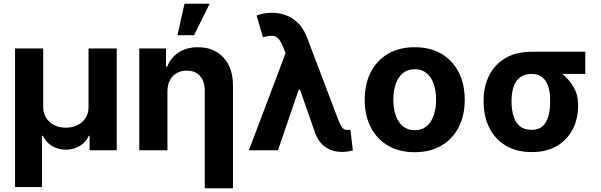

<svg xmlns="http://www.w3.org/2000/svg" viewBox="-20 -806 3223 1030"><path d="M60.7 197.7V-545.9H211.7V-232Q211.9 -199.5 227.3 -174.3Q242.8 -149.1 270.1 -135.1Q297.5 -121.1 333.2 -121.1Q369.5 -121.1 396.9 -135.2Q424.3 -149.3 439.7 -174.4Q455.2 -199.5 454.9 -232V-545.9H606.2V0H460.7V-77.5H456.4Q440.3 -42.2 407.2 -22.6Q374 -2.9 333.2 -3.1Q292.3 -2.9 259.5 -22.6Q226.8 -42.2 210.2 -77.5H205.3V197.7Z M878.2 -315.2V0H727.2V-545.9H870.6V-448.8H877.2Q896 -497 938.6 -524.9Q981.2 -552.7 1041.7 -552.7Q1098.6 -552.7 1140.9 -527.9Q1183.1 -503.1 1206.4 -457.2Q1229.8 -411.2 1229.8 -347.3V204.1H1078.4V-320.3Q1078.4 -370.2 1053 -398.6Q1027.5 -427 981.5 -427.1Q951.4 -427.1 927.9 -413.8Q904.5 -400.5 891.5 -375.6Q878.4 -350.8 878.2 -315.2ZM931.9 -617 969.8 -785.9H1104.6L1021 -617Z M1813.4 9Q1764 8.8 1727.3 -16Q1690.6 -40.8 1671.8 -89.1L1579.6 -352.9L1519.6 -502.1L1499.3 -552.7Q1487.2 -583.2 1474.3 -597.8Q1461.3 -612.3 1442 -613.7Q1422.7 -615 1390.3 -605.9L1356.5 -722.9Q1374.9 -729.7 1394.7 -733.5Q1414.5 -737.3 1437.4 -737.3Q1505.2 -737.3 1554.1 -703.1Q1603 -668.9 1627.4 -603.9L1793.7 -166Q1805.8 -135.1 1815.5 -121.9Q1825.3 -108.8 1844.8 -108.6Q1853.3 -109 1859.7 -110.5L1872.9 1.2Q1863 4.3 1845.8 6.6Q1828.5 9 1813.4 9ZM1315.3 0 1531.7 -572.9 1626.3 -324.6H1582.3L1471.2 0Z M2204.6 10.5Q2121.8 10.5 2061.6 -24.8Q2001.4 -60.1 1968.9 -123.4Q1936.4 -186.7 1936.4 -270.7Q1936.4 -355.3 1968.9 -418.7Q2001.4 -482.1 2061.6 -517.4Q2121.8 -552.7 2204.6 -552.7Q2287.6 -552.7 2347.8 -517.4Q2408 -482.1 2440.6 -418.7Q2473.1 -355.3 2473.1 -270.7Q2473.1 -186.7 2440.6 -123.4Q2408 -60.1 2347.8 -24.8Q2287.6 10.5 2204.6 10.5ZM2205.2 -107.4Q2243.1 -107.4 2268.4 -128.6Q2293.7 -149.8 2306.5 -187Q2319.4 -224.1 2319.4 -271.3Q2319.4 -319.1 2306.5 -356Q2293.7 -392.8 2268.4 -413.8Q2243.1 -434.8 2205.2 -434.8Q2167.2 -434.8 2141.6 -413.8Q2115.9 -392.8 2103 -356Q2090.1 -319.1 2090.1 -271.3Q2090.1 -224.1 2103 -187Q2115.9 -149.8 2141.6 -128.6Q2167.2 -107.4 2205.2 -107.4Z M2574.4 -258.8V-269.5Q2574.7 -343.4 2604.4 -401.8Q2634.1 -460.3 2691.5 -494.3Q2748.9 -528.3 2831.4 -528.3Q2843 -521.9 2853.5 -505.7Q2864.1 -489.6 2881.1 -472.8Q2898.1 -456 2928.5 -446.5Q2967.3 -433.9 3002.2 -404.7Q3037.1 -375.5 3059.2 -335.3Q3081.3 -295.1 3081.1 -249V-238.3Q3081.3 -168.7 3052.3 -112.4Q3023.3 -56.1 2967.9 -23.1Q2912.5 9.8 2832.8 9.8Q2749.9 9.8 2692.1 -25.5Q2634.4 -60.7 2604.5 -121.5Q2574.7 -182.3 2574.4 -258.8ZM2724.2 -269.5V-258.8Q2724.5 -217.5 2734.5 -183.5Q2744.5 -149.5 2768.3 -129.4Q2792 -109.4 2832.8 -109.4Q2869.7 -109.4 2891.2 -129.4Q2912.7 -149.5 2922.1 -183.5Q2931.5 -217.5 2931.2 -258.8V-269.5Q2931.5 -307.5 2922 -339.3Q2912.5 -371.1 2890.8 -390.3Q2869 -409.5 2831.4 -409.2Q2792.2 -409.5 2768.6 -390.3Q2744.9 -371.1 2734.7 -339.3Q2724.5 -307.5 2724.2 -269.5ZM3119.7 -528.3V-409.2H2831.4V-528.3Z"/></svg>

Font: Inter V
Style: 
Weight: 400
Designer: Rasmus Andersson
Foundry: rsms
Version: Version 4.000;git-a3f224843